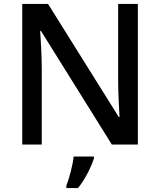

<svg xmlns="http://www.w3.org/2000/svg" viewBox="-20 -734 813 975"><path d="M680 0V-714H580V-325C580 -263 585 -175 587 -140H583L224 -714H93V0H192V-385C192 -455 187 -530 184 -577H188L548 0ZM457 70V61H354C350 103 331 174 317 209V221H376C413 176 445 110 457 70Z"/></svg>

Font: Noto Sans Georgian Medium
Style: Regular
Weight: 500
Designer: Monotype Design Team, Akaki Razmadze
Foundry: Google LLC
Version: Version 2.005